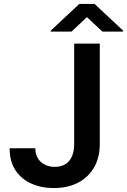

<svg xmlns="http://www.w3.org/2000/svg" viewBox="-20 -950 648 980"><path d="M358.7 -727.3H489.3V-215.9Q489.3 -145.6 459.9 -95Q430.4 -44.4 377.7 -17.2Q324.9 9.9 254.6 9.9Q191.1 9.9 139.9 -13Q88.8 -35.9 58.9 -81Q29.1 -126.1 29.1 -193.2H160.2Q160.9 -149.1 188.2 -123.8Q215.6 -98.4 259.6 -98.4Q307.2 -98.4 332.7 -128.4Q358.3 -158.4 358.7 -215.9ZM344.8 -788.7 423.7 -862.6 502.8 -788.7H608.3V-793.7L462.7 -930H384.9L239 -793.7V-788.7Z"/></svg>

Font: Inter UI Semi Bold
Style: Regular
Weight: 600
Designer: Rasmus Andersson
Foundry: rsms
Version: 3.2;8d6f07862